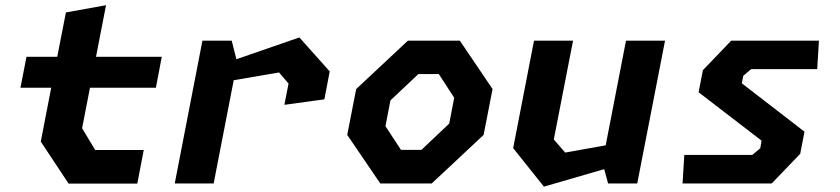

<svg xmlns="http://www.w3.org/2000/svg" viewBox="-20 -686 3140 718"><path d="M236.5 0.5H493.5L517.5 -125H336L287 -206.5L316.5 -358H563L585 -473.5H339L376.5 -666.5L226.5 -639.5L194 -473.5H79L56.5 -358H171.5L132.5 -156.5Z M1043.5 -294 1193 -314.5 1213 -419 1099.5 -546 864 -464.5 846.5 -534H737L633.5 0H779L854 -386L1023.5 -415L1059 -373.5Z M1402 0H1594.5L1788.5 -181.5L1822 -353L1699.5 -534H1505.5L1312 -353L1278.5 -181.5ZM1421.5 -214 1440 -310.5 1544.5 -409H1621L1678.5 -320.5L1660 -224L1556 -125.5H1479.5Z M2123 -534H1977L1899 -132L2014 12L2239.5 -53.5L2254 0H2363L2467 -534H2321L2245 -142.5L2093.5 -115.5L2051 -164.5Z M2532.5 0H2866L2972.5 -111L2988.5 -193.5L2754 -374.5L2759.5 -402.5L2789 -427.5H3036L3042.5 -534H2714.5L2608.5 -423.5L2592.5 -341L2828 -160L2823 -131.5L2793 -106.5H2539Z"/></svg>

Font: Monaspace Krypton
Style: Bold Italic
Weight: 700
Italic angle: -11°
Designer: Riley Cran & the Lettermatic Team
Foundry: Lettermatic
Version: Version 1.101 (Monaspace Krypton)